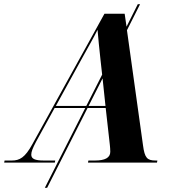

<svg xmlns="http://www.w3.org/2000/svg" viewBox="-77 -780 837 921"><path d="M-57 0H186L188 -10H133C91 -10 73 -18 73 -38C73 -52 79 -68 97 -102L185 -262H332L138 121H149L343 -262H430L450 -84C451 -74 452 -63 452 -52C452 -23 426 -10 379 -10H347L345 0H676L678 -10H670C629 -10 617 -22 609 -83L532 -635L595 -760H584L530 -652L521 -714H424L78 -88C43 -24 17 -10 -20 -10H-55ZM318 -503C351 -563 371 -597 391 -637C394 -595 399 -553 405 -494L413 -422L337 -272H191ZM348 -272 415 -404 429 -272Z"/></svg>

Font: Noto Serif Display
Style: Bold Italic
Weight: 700
Italic angle: -12°
Designer: Monotype Design Team
Foundry: Monotype Imaging Inc.
Version: Version 2.009